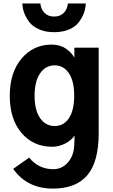

<svg xmlns="http://www.w3.org/2000/svg" viewBox="-20 -849 647 1103"><path d="M178.7 -298.8Q178.7 -215.8 210.4 -170.4Q242.2 -125 293.9 -125Q345.7 -125 376 -169.9Q406.2 -214.8 406.2 -299.8Q406.2 -383.8 375.5 -428.7Q344.7 -473.6 294.9 -473.6Q241.2 -473.6 210 -427.2Q178.7 -380.9 178.7 -298.8ZM36.1 -297.9Q36.1 -432.6 104 -512.7Q171.9 -592.8 276.4 -592.8Q325.2 -592.8 358.9 -569.3Q392.6 -545.9 407.2 -517.6V-575.2H546.9V-83Q546.9 80.1 481.9 157.2Q417 234.4 284.2 234.4Q135.7 234.4 55.7 121.1L147.5 56.6Q202.1 123 286.1 123Q335 123 368.7 85.9Q402.3 48.8 406.2 -9.8Q408.2 -41 408.2 -70.3Q389.6 -42 353.5 -23.9Q317.4 -5.9 280.3 -5.9Q170.9 -5.9 103.5 -85.4Q36.1 -165 36.1 -297.9ZM108.4 -829.1H211.9Q214.8 -796.9 235.4 -775.4Q255.9 -753.9 291 -753.9Q326.2 -753.9 346.7 -775.4Q367.2 -796.9 370.1 -829.1H472.7Q471.7 -800.8 461.9 -773.9Q452.1 -747.1 432.6 -721.2Q413.1 -695.3 376.5 -679.7Q339.8 -664.1 291 -664.1Q242.2 -664.1 205.1 -680.2Q168 -696.3 148.4 -722.2Q128.9 -748 119.1 -774.4Q109.4 -800.8 108.4 -829.1Z"/></svg>

Font: Gothic A1 ExtraBold
Style: Regular
Weight: 800
Designer: HanYang I&C Co.,Ltd.
Foundry: HanYang I&C Co.,Ltd.
Version: Version 2.50